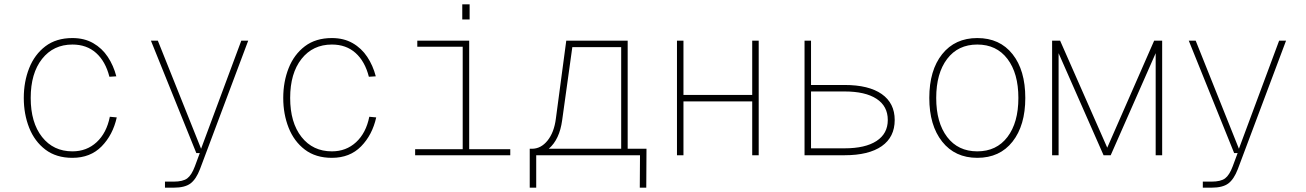

<svg xmlns="http://www.w3.org/2000/svg" viewBox="-20 -718 6040 888"><path d="M315 12Q240 12 190 -26Q140 -64 115 -127Q90 -190 90 -265Q90 -340 115 -403Q140 -466 190 -504Q240 -542 315 -542Q370 -542 411 -518.5Q452 -495 478.5 -455Q505 -415 518 -365L486 -363Q468 -434 424.5 -473Q381 -512 315 -512Q227 -512 174.5 -445.5Q122 -379 122 -265Q122 -151 174.5 -84.5Q227 -18 315 -18Q381 -18 427 -60.5Q473 -103 488 -178L520 -175Q502 -94 450 -41Q398 12 315 12Z M743 150V122H783Q826 122 846 107Q866 92 881 52L904 -10H888L678 -530H710L910 -30L1096 -530H1128L905 64Q887 111 861 130.5Q835 150 783 150Z M1515 12Q1440 12 1390 -26Q1340 -64 1315 -127Q1290 -190 1290 -265Q1290 -340 1315 -403Q1340 -466 1390 -504Q1440 -542 1515 -542Q1570 -542 1611 -518.5Q1652 -495 1678.5 -455Q1705 -415 1718 -365L1686 -363Q1668 -434 1624.5 -473Q1581 -512 1515 -512Q1427 -512 1374.5 -445.5Q1322 -379 1322 -265Q1322 -151 1374.5 -84.5Q1427 -18 1515 -18Q1581 -18 1627 -60.5Q1673 -103 1688 -178L1720 -175Q1702 -94 1650 -41Q1598 12 1515 12Z M1900 0V-28H2120V-502H1910V-530H2150V-28H2340V0ZM2118 -628V-698H2152V-628Z M2430 150V-30H2440Q2482 -30 2512.5 -68Q2543 -106 2551 -170L2599 -530H2883V-30H2970L2969 150H2939L2940 0H2460V150ZM2580 -162Q2568 -73 2518 -30H2853V-500H2627Z M3111 0V-530H3141V-279H3459V-530H3489V0H3459V-249H3141V0Z M3701 0V-530H3731V-325H3886Q3998 -325 4058 -283Q4118 -241 4118 -163Q4118 -84 4058 -42Q3998 0 3886 0ZM3731 -32H3886Q3982 -32 4034 -66Q4086 -100 4086 -163Q4086 -227 4034 -261Q3982 -295 3886 -295H3731Z M4500 12Q4397 12 4337.5 -63Q4278 -138 4278 -265Q4278 -393 4337.5 -467.5Q4397 -542 4500 -542Q4604 -542 4663 -467.5Q4722 -393 4722 -265Q4722 -138 4663 -63Q4604 12 4500 12ZM4500 -18Q4589 -18 4639.5 -84.5Q4690 -151 4690 -265Q4690 -379 4639.5 -445.5Q4589 -512 4500 -512Q4411 -512 4360.5 -445.5Q4310 -379 4310 -265Q4310 -151 4360.5 -84.5Q4411 -18 4500 -18Z M4846 0V-530H4883L5101 -35L5318 -530H5355V0H5325V-472L5117 0H5084L4876 -472V0Z M5543 150V122H5583Q5626 122 5646 107Q5666 92 5681 52L5704 -10H5688L5478 -530H5510L5710 -30L5896 -530H5928L5705 64Q5687 111 5661 130.5Q5635 150 5583 150Z"/></svg>

Font: Geist Mono Thin
Style: Regular
Weight: 100
Monospace: yes
Designer: Basement.studio, Andrés Briganti, Mateo Zaragoza
Foundry: Basement.studio, Vercel, Andrés Briganti, Guido Ferreyra, Mateo Zaragoza
Version: Version 1.500; ttfautohint (v1.8.4.7-5d5b)